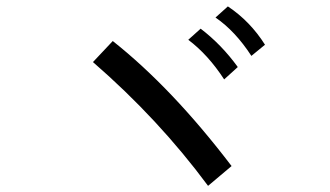

<svg xmlns="http://www.w3.org/2000/svg" viewBox="-20 -735 1040 606"><path d="M816.4 -593.8 773.4 -558.6Q722.7 -636.7 660.2 -679.7L699.2 -714.8Q769.5 -668 816.4 -593.8ZM730.5 -523.4 687.5 -484.4Q636.7 -562.5 574.2 -609.4L613.3 -644.5Q679.7 -593.8 730.5 -523.4ZM710.9 -210.9 636.7 -148.4Q480.5 -359.4 273.4 -539.1L335.9 -605.5Q523.4 -457 710.9 -210.9Z"/></svg>

Font: Droid Sans Fallback
Style: Regular
Weight: 400
Designer: Steve Matteson
Foundry: Ascender Corporation
Version: 3.00 (Khmer version)